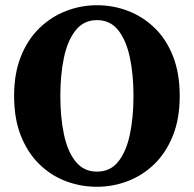

<svg xmlns="http://www.w3.org/2000/svg" viewBox="-20 -696 742 735"><path d="M351 19Q289 19 232 -2.5Q175 -24 130.5 -67.5Q86 -111 60 -176Q34 -241 34 -329Q34 -415 60 -480Q86 -545 131 -588.5Q176 -632 233 -654Q290 -676 351 -676Q413 -676 469.5 -654.5Q526 -633 571 -590Q616 -547 642 -481.5Q668 -416 668 -329Q668 -242 642 -177Q616 -112 571.5 -68.5Q527 -25 470 -3Q413 19 351 19ZM351 -39Q402 -39 432.5 -77Q463 -115 477 -180.5Q491 -246 491 -329Q491 -411 477 -476.5Q463 -542 432.5 -580.5Q402 -619 351 -619Q301 -619 270 -580.5Q239 -542 225 -476.5Q211 -411 211 -329Q211 -246 225 -180.5Q239 -115 270 -77Q301 -39 351 -39Z"/></svg>

Font: Source Serif 4
Style: Bold
Weight: 700
Designer: Frank Grießhammer
Foundry: Adobe
Version: Version 4.005;hotconv 1.1.0;makeotfexe 2.6.0